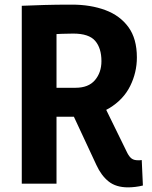

<svg xmlns="http://www.w3.org/2000/svg" viewBox="-20 -793 656 829"><path d="M74 0V-768Q123 -770 171.5 -771.5Q220 -773 291 -773Q371 -773 434.5 -749.5Q498 -726 534.5 -676Q571 -626 571 -545Q571 -480 542 -421.5Q513 -363 452 -326Q391 -289 295 -289H149V-414H306Q362 -414 390 -447Q418 -480 418 -529Q418 -585 391 -616.5Q364 -648 296 -648Q278 -648 248 -647Q218 -646 201 -644L224 -667V0ZM265 -362 410 -377 530 -132Q539 -115 549 -108Q559 -101 576 -101Q579 -101 583.5 -101Q588 -101 592 -102L597 8Q581 12 564 14Q547 16 533 16Q481 16 449 -9.5Q417 -35 396 -81Z"/></svg>

Font: Yaldevi ExtraLight
Style: Regular
Weight: 200
Designer: Sol Matas, Rajitha Manaperi, Kosala Senevirathne
Foundry: Mooniak
Version: Version 1.100